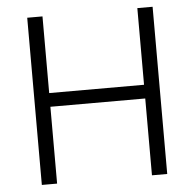

<svg xmlns="http://www.w3.org/2000/svg" viewBox="-52 -779 843 832"><g transform="rotate(-5 369.5 -363.5)"><path d="M96.6 0V-727.3H163V-393.8H575.6V-727.3H642V0H575.6V-334.2H163V0Z"/></g></svg>

Font: Inter Zeller Light
Style: Regular
Weight: 300
Designer: Rasmus Andersson; Joe Bland
Foundry: zeller
Version: Version 3.015;git-dec3a8cb1